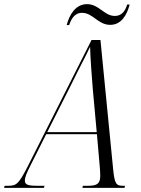

<svg xmlns="http://www.w3.org/2000/svg" viewBox="-78 -907 682 927"><path d="M454 -787C508 -787 535 -835 548 -885H536C527 -855 510 -830 477 -830C424 -830 401 -887 342 -887C287 -887 257 -836 244 -786H256C265 -813 281 -845 318 -845C371 -845 395 -787 454 -787ZM-58 0H134L137 -10H101C58 -10 42 -15 42 -35C42 -52 53 -76 66 -102L145 -259H390L404 -98C405 -85 406 -71 406 -58C406 -20 390 -10 348 -10H322L320 0H523L526 -10H515C482 -10 475 -21 468 -93L407 -714H364L55 -102C12 -18 1 -10 -39 -10H-56ZM264 -495C311 -591 334 -632 357 -681C358 -632 365 -536 370 -477L389 -269H150Z"/></svg>

Font: Noto Serif Display Condensed Light
Style: Italic
Weight: 300
Width: 3
Italic angle: -12°
Designer: Monotype Design Team
Foundry: Monotype Imaging Inc.
Version: Version 2.009